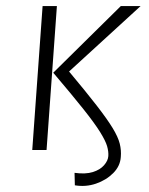

<svg xmlns="http://www.w3.org/2000/svg" viewBox="-20 -493 491 631"><path d="M226 116 225 75Q261 80 285 72.5Q309 65 322 50Q335 35 336 20Q337 5 332 -12.5Q327 -30 309 -59Q291 -88 254 -134.5Q217 -181 155 -254L377 -473H442L207 -258Q263 -191 297.5 -146.5Q332 -102 350 -72.5Q368 -43 373.5 -21Q379 1 377 23Q375 53 352 76Q329 99 295.5 110.5Q262 122 226 116ZM86 0 120 -473H167L133 0Z"/></svg>

Font: Ancizar Sans Thin
Style: Italic
Weight: 100
Italic angle: -4°
Designer: Cesar Puertas, Viviana Monsalve, Julian Moncada, Julian Prieto, Jose Castro, Mariel Hernandez, Felipe Aragon, Sara Alarc
Version: Version 8.100